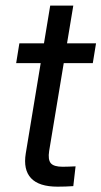

<svg xmlns="http://www.w3.org/2000/svg" viewBox="-20 -681 371 702"><path d="M331.1 -522.5 319.3 -450.2H39.1L50.8 -522.5ZM163.6 -660.6H248L159.7 -128.9Q154.8 -97.2 165.8 -84.2Q176.8 -71.3 209 -71.3Q219.2 -71.3 232.2 -71.8Q245.1 -72.3 256.3 -72.8L248 -0.5Q235.4 0.5 219.7 1Q204.1 1.5 190.4 1.5Q122.6 1.5 93.5 -29.5Q64.5 -60.5 74.2 -120.1Z"/></svg>

Font: Inter 28pt
Style: Italic
Weight: 400
Italic angle: -9.3988°
Designer: Rasmus Andersson
Foundry: rsms
Version: Version 4.001;git-66647c0bb